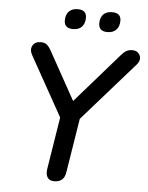

<svg xmlns="http://www.w3.org/2000/svg" viewBox="-60 -949 775 1005"><g transform="rotate(5 327.5 -447.0)"><path d="M263 7Q238 7 227.5 -9Q217 -25 221 -53L265 -328L92 -638Q75 -667 87 -689.5Q99 -712 130 -712Q149 -712 160.5 -703.5Q172 -695 184 -674L325 -420L553 -681Q568 -698 580.5 -705Q593 -712 611 -712Q640 -712 651 -688Q662 -664 639 -638L368 -330L322 -44Q314 7 263 7ZM472 -795Q426 -795 426 -837Q426 -867 442 -884Q458 -901 488 -901Q535 -901 535 -860Q535 -830 518.5 -812.5Q502 -795 472 -795ZM291 -795Q245 -795 245 -837Q245 -867 261.5 -884Q278 -901 308 -901Q354 -901 354 -860Q354 -830 338 -812.5Q322 -795 291 -795Z"/></g></svg>

Font: Nunito SemiBold
Style: Italic
Weight: 600
Italic angle: -9°
Designer: Vernon Adams
Foundry: Vernon Adams
Version: Version 3.601; ttfautohint (v1.8.2.53-6de2)